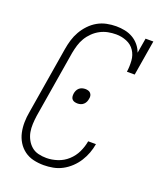

<svg xmlns="http://www.w3.org/2000/svg" viewBox="-139 -831 778 928"><g transform="rotate(20 250.0 -367.5)"><path d="M197 8Q169 8 143.5 2Q118 -4 97.5 -19Q77 -34 63.5 -56Q50 -78 44.5 -103.5Q39 -129 39.5 -156Q40 -183 45 -210L102 -555Q106 -579 113 -602.5Q120 -626 132.5 -648Q145 -670 163 -689Q181 -708 203 -720.5Q225 -733 249.5 -738Q274 -743 298 -743Q321 -743 343 -738.5Q365 -734 384 -723Q403 -712 417 -695Q431 -678 438 -658L451 -735H491L461 -554H421Q425 -583 423 -611.5Q421 -640 406 -662.5Q391 -685 365 -695.5Q339 -706 311 -706Q290 -706 269.5 -702Q249 -698 230 -688Q211 -678 195 -662.5Q179 -647 168 -628.5Q157 -610 151 -590Q145 -570 141 -549L84 -204Q81 -183 80 -161.5Q79 -140 82.5 -120.5Q86 -101 95.5 -83Q105 -65 120 -52Q135 -39 155 -34Q175 -29 197 -29Q225 -29 254 -38.5Q283 -48 306 -69Q329 -90 342 -117.5Q355 -145 360 -174H400Q396 -150 387.5 -127Q379 -104 365.5 -82.5Q352 -61 333 -43Q314 -25 291.5 -13Q269 -1 244.5 3.5Q220 8 197 8ZM249 -328Q241 -328 233.5 -330Q226 -332 221 -337.5Q216 -343 215 -350.5Q214 -358 215 -366Q216 -374 219.5 -382Q223 -390 229.5 -396Q236 -402 244.5 -404.5Q253 -407 261 -407Q268 -407 275.5 -405Q283 -403 288 -397.5Q293 -392 294.5 -384.5Q296 -377 294 -369Q293 -361 289.5 -353Q286 -345 279.5 -339Q273 -333 265 -330.5Q257 -328 249 -328Z"/></g></svg>

Font: Iosevka Curly Slab XLtObl
Style: Regular
Weight: 200
Italic angle: -9°
Monospace: yes
Designer: Belleve Invis
Foundry: Belleve Invis
Version: Version 11.1.0; ttfautohint (v1.8.3)